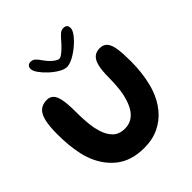

<svg xmlns="http://www.w3.org/2000/svg" viewBox="-225 -967 1134 1134"><g transform="rotate(-45 342.0 -400.0)"><path d="M326.5 19Q216.5 19 147.2 -38.5Q78 -96 47.5 -190.5Q41.5 -209 37.2 -228.8Q33 -248.5 29.8 -269.2Q26.5 -290 24.5 -311.8Q22.5 -333.5 21.5 -356Q20.5 -378.5 20.5 -401.5Q20.5 -468.5 30.2 -510Q40 -551.5 62 -570.5Q84 -589.5 120 -589.5Q145 -589.5 160.8 -574.2Q176.5 -559 184 -522.5Q191.5 -486 191.5 -421Q191.5 -401.5 192 -382.5Q192.5 -363.5 193.8 -345.2Q195 -327 197 -309.8Q199 -292.5 202 -276.8Q205 -261 209.5 -246.5Q222.5 -199.5 250.5 -171Q278.5 -142.5 327 -142.5Q358 -142.5 381.5 -155.5Q405 -168.5 421.5 -191.8Q438 -215 448.5 -246Q455 -264.5 459.8 -285.2Q464.5 -306 467.2 -328.2Q470 -350.5 471.2 -373.8Q472.5 -397 472.5 -420Q472.5 -482 481.5 -517.8Q490.5 -553.5 509.2 -569Q528 -584.5 556.5 -584.5Q587.5 -584.5 604 -565.5Q620.5 -546.5 626.8 -505.8Q633 -465 633 -399.5Q633 -376.5 631.8 -354Q630.5 -331.5 628 -309.8Q625.5 -288 621.8 -267.2Q618 -246.5 613.2 -226.8Q608.5 -207 602 -188Q580.5 -125.5 542.2 -79Q504 -32.5 450.2 -6.8Q396.5 19 326.5 19ZM342.5 -642Q321.5 -642 294 -658Q266.5 -674 240.8 -698Q215 -722 198.2 -746Q181.5 -770 181.5 -786Q181.5 -800.5 189.5 -808.5Q197.5 -816.5 210 -816.5Q229 -816.5 241.5 -804.8Q254 -793 269.5 -770Q279.5 -755.5 293.2 -741.2Q307 -727 321 -717.8Q335 -708.5 345 -708.5Q354.5 -708.5 369 -719.2Q383.5 -730 399.5 -746Q415.5 -762 428.5 -777.5Q447 -799 460 -809.8Q473 -820.5 490 -820.5Q520.5 -820.5 520.5 -790Q520.5 -772.5 501.8 -747.5Q483 -722.5 454.5 -698.5Q426 -674.5 395.8 -658.2Q365.5 -642 342.5 -642Z"/></g></svg>

Font: Gluten Medium
Style: Regular
Weight: 500
Designer: Tyler Finck
Foundry: Etcetera Type Company
Version: Version 1.300